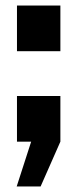

<svg xmlns="http://www.w3.org/2000/svg" viewBox="-20 -509 285 690"><path d="M41 -325V-489H197V-325ZM40 161 92 0H41V-164H197V0L126 161Z"/></svg>

Font: Alfa Slab One
Style: Regular
Weight: 400
Designer: JM Sole
Foundry: JM Sole
Version: Version 2.000